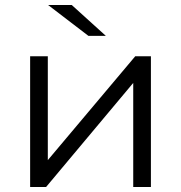

<svg xmlns="http://www.w3.org/2000/svg" viewBox="-20 -751 728 771"><path d="M101 0V-525H172V-108L523 -525H586V0H515V-418L165 0ZM335 -607 173 -731H268L405 -607Z"/></svg>

Font: Modern
Style: Small
Weight: 400
Designer: Julieta Ulanovsky
Foundry: Julieta Ulanovsky
Version: Version 8.000